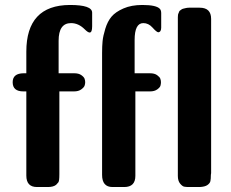

<svg xmlns="http://www.w3.org/2000/svg" viewBox="-20 -753 931 773"><path d="M31 -422Q31 -458 76 -458H86V-545Q86 -732 261 -733H262Q351 -733 351 -702V-647Q351 -622 341 -622Q334 -622 321 -635Q296 -660 266 -660Q216 -660 216 -589V-458H279Q297 -458 307.5 -450.5Q318 -443 320.5 -436Q323 -429 323 -422Q323 -415 320.5 -408Q318 -401 307 -393Q296 -385 278 -385H219V-52Q219 -37 218 -29.5Q217 -22 215 -19Q213 -16 206 -9Q195 0 172 0H129Q86 0 86 -46V-385H74Q31 -385 31 -422ZM391 -49V-540Q391 -567 393 -587.5Q395 -608 404 -637.5Q413 -667 429 -686Q445 -705 477 -719Q509 -733 553 -733Q610 -733 624 -717Q629 -711 629 -700V-642Q629 -624 617 -623Q610 -624 594 -642Q578 -660 557 -660Q522 -660 522 -592V-458H584Q602 -458 612.5 -450.5Q623 -443 625.5 -436Q628 -429 628 -422Q628 -415 626 -408Q624 -401 613 -393Q602 -385 584 -385H525V-45Q525 0 480 0H433Q391 0 391 -49ZM696 -45V-667Q696 -668 696 -675Q696 -682 696 -683.5Q696 -685 696.5 -691Q697 -697 698 -698Q699 -699 700.5 -704Q702 -709 704 -710Q706 -711 709.5 -714Q713 -717 717.5 -718Q722 -719 728 -720.5Q734 -722 741 -722H784Q830 -722 830 -677V-56Q830 -55 829.5 -52.5Q829 -50 829 -49Q829 -32 827 -23.5Q825 -15 815 -8Q805 -1 784 0H740Q729 0 721.5 -1.5Q714 -3 705 -14Q696 -25 696 -45Z"/></svg>

Font: CMU Sans Serif
Style: Bold
Weight: 700
Version: Version 0.7.0